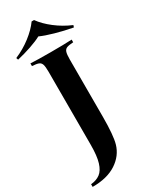

<svg xmlns="http://www.w3.org/2000/svg" viewBox="-315 -999 989 1246"><g transform="rotate(-30 180.0 -376.0)"><path d="M-23 168Q19 164 46.5 143.5Q74 123 88.5 75.5Q103 28 103 -54V-602Q103 -640 97.5 -657Q92 -674 76.5 -680Q61 -686 28 -688V-708Q78 -705 179 -705Q282 -705 337 -708V-688Q303 -686 288 -680Q273 -674 267.5 -657Q262 -640 262 -602V-236V-175Q262 -34 245 25Q224 98 155.5 143Q87 188 -23 188ZM394 -784 389 -769Q324 -781 260.5 -799Q197 -817 160 -834Q129 -817 76.5 -799Q24 -781 -29 -769L-34 -784Q30 -811 84.5 -853Q139 -895 171 -940H189Q221 -895 275.5 -853Q330 -811 394 -784Z"/></g></svg>

Font: Playfair Display SC
Style: Bold
Weight: 700
Designer: Claus Eggers Sørensen
Foundry: Claus Eggers Sørensen
Version: Version 1.200; ttfautohint (v1.6)